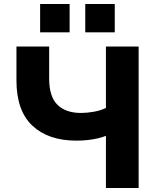

<svg xmlns="http://www.w3.org/2000/svg" viewBox="-20 -937 797 957"><path d="M508 0V-260Q492 -253 468 -247.5Q444 -242 416.5 -239Q389 -236 361 -236Q221 -236 141.5 -310.5Q62 -385 62 -536V-705H225V-546Q225 -455 266.5 -414.5Q308 -374 384 -374Q414 -374 447.5 -380Q481 -386 508 -399V-705H671V0ZM405 -776V-917H552V-776ZM180 -776V-917H327V-776Z"/></svg>

Font: Nunito Sans 8pt ExtraBold
Style: Regular
Weight: 800
Version: Version 3.101;gftools[0.9.27]